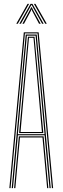

<svg xmlns="http://www.w3.org/2000/svg" viewBox="-20 -966 321 986"><path d="M28 0 102.2 -800H178.5L252.8 0H246.5L172.8 -794.5H108L34.2 0ZM52.5 0 76.8 -265.8H204L228.2 0H222L198.2 -260.2H82.5L58.8 0ZM40.2 0 112.2 -788.8H168.5L240.5 0H234.2L209 -271.5H71.8L46.5 0ZM71.8 -277H208.8L190 -485.2L162.8 -783H118L90.8 -485.2ZM78.2 -282.8 96.8 -485.2 123.5 -777.5H157.2L184 -485.2L202.5 -282.8ZM85.5 -288.2H195.2L178 -485.2L152 -772H128.8L102.8 -485.2ZM63.5 -844 121.5 -946.2H129.5L71.5 -844ZM79.2 -844 137 -946.2H146.5L204.2 -844H196.2L148.8 -929L143.2 -939.5H140.5L134.8 -929L87.5 -844ZM95 -844 134.2 -916.2 140 -928.8H143.5L149.2 -916.2L188.8 -844H180.5L144.8 -911L143 -917H140.8L139 -911L103.2 -844ZM212.2 -844 154 -946.2H162L220.2 -844Z"/></svg>

Font: Big Shoulders Inline Display Thin ExtraLight
Style: Regular
Weight: 250
Version: Version 2.002